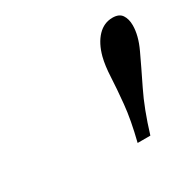

<svg xmlns="http://www.w3.org/2000/svg" viewBox="-82 -939 500 490"><g transform="rotate(-30 168.0 -693.5)"><path d="M196 -539.5Q211 -599 215.2 -643Q219.5 -687 221 -719.5Q222.5 -752 228.5 -775.5Q237.5 -809.5 256 -829Q274.5 -848.5 300 -848.5Q319.5 -848.5 327.5 -836.5Q335.5 -824.5 335.5 -806Q335.5 -776 318.5 -739.8Q301.5 -703.5 277.8 -655.2Q254 -607 233.5 -539.5Z"/></g></svg>

Font: Libre Caslon Condensed SemiBold Italic
Style: Regular
Weight: 600
Italic angle: -22.583°
Designer: Pablo Impallari, Rodrigo Fuenzalida, Katja Schimmel, Ertekin Erdin
Foundry: Pablo Impallari, Rodrigo Fuenzalida
Version: Version 2.000; ttfautohint (v1.8.4.7-5d5b);gftools[0.9.33]